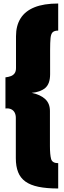

<svg xmlns="http://www.w3.org/2000/svg" viewBox="-20 -862 362 1092"><path d="M311 210Q245 210 199 200.5Q153 191 124.5 170.5Q96 150 83 117Q70 84 70 38V-192Q70 -209 63.5 -221.5Q57 -234 44 -240.5Q31 -247 11 -245V-422Q28 -424 41.5 -429Q55 -434 63 -445Q71 -456 71 -475V-656Q71 -716 97 -757.5Q123 -799 176 -820.5Q229 -842 311 -842V-688Q290 -688 280 -679Q270 -670 267.5 -646Q265 -622 265 -576V-440Q265 -385 237 -361.5Q209 -338 160 -334Q209 -324 236.5 -299Q264 -274 264 -231V-32Q264 17 270.5 41.5Q277 66 311 66Z"/></svg>

Font: Exo Thin Black
Style: Regular
Weight: 900
Version: Version 2.000